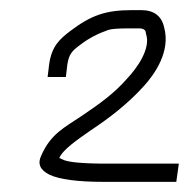

<svg xmlns="http://www.w3.org/2000/svg" viewBox="-20 -663 373 379"><path d="M235 -607H254C263 -607 268 -604 268 -597C279 -567 249 -527 231 -508C205 -478 175 -457 141 -434C107 -411 80 -399 61 -355C54 -340 59 -327 78 -318C97 -309 133 -304 185 -304H328L333 -340H190C142 -340 113 -343 104 -348C100 -350 98 -351 97 -351C104 -368 134 -388 158 -405C196 -430 232 -458 263 -492C286 -517 317 -562 304 -609C299 -632 283 -643 259 -643H240C189 -643 160 -633 119 -602C98 -586 82 -572 77 -536L74 -511H110L113 -536C116 -555 121 -562 139 -575C156 -588 174 -597 194 -604C200 -606 214 -607 235 -607Z"/></svg>

Font: Reckless Catfish
Style: It
Weight: 400
Foundry: Cannot Into Space Fonts
Version: Version 0.2894